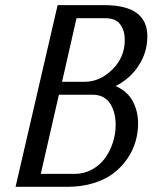

<svg xmlns="http://www.w3.org/2000/svg" viewBox="-20 -720 588 740"><path d="M267.1 -49.8Q303.7 -49.8 334.2 -66.4Q364.7 -83 384.5 -110.1Q404.3 -137.2 415 -170.7Q425.8 -204.1 425.8 -238.8Q425.8 -261.7 420.9 -281.7Q416 -301.8 406 -318.6Q396 -335.4 378.4 -345.2Q360.8 -355 336.9 -355H207L137.2 -49.8ZM219.2 -404.8H307.1Q364.7 -404.8 412.8 -451.9Q460.9 -499 460.9 -565.9Q460.9 -601.6 443.6 -625.7Q426.3 -649.9 384.8 -649.9H274.9ZM425.8 -388.2Q470.2 -369.1 491.2 -330.8Q512.2 -292.5 512.2 -244.1Q512.2 -208.5 502.2 -174.1Q492.2 -139.6 470.5 -107.9Q448.7 -76.2 417.5 -52.2Q386.2 -28.3 340.6 -14.2Q294.9 0 240.2 0H40L202.1 -700.2H381.8Q547.9 -700.2 547.9 -580.1Q547.9 -520 515.6 -469Q483.4 -418 425.8 -388.2Z"/></svg>

Font: Pfennig
Style: Italic
Weight: 500
Italic angle: -13°
Version: Version 20120410 ; ttfautohint (v0.8)